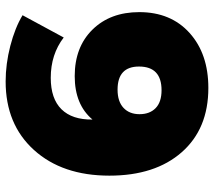

<svg xmlns="http://www.w3.org/2000/svg" viewBox="-59 -691 759 681"><g transform="rotate(-90 320.5 -350.5)"><path d="M372 -710Q434 -710 498 -693.5Q562 -677 607 -650L528 -504Q468 -550 385 -550Q311 -550 273.5 -512Q236 -474 237 -402Q290 -465 391 -465Q494 -465 556 -402Q618 -339 618 -236Q618 -124 544 -57.5Q470 9 349 9Q204 9 121 -85.5Q38 -180 38 -342Q38 -509 129 -609.5Q220 -710 372 -710ZM343 -313Q301 -313 278.5 -292Q256 -271 256 -235Q256 -199 277.5 -178Q299 -157 341 -157Q425 -157 425 -237Q425 -313 343 -313Z"/></g></svg>

Font: Montserrat Extra Bold
Style: Regular
Weight: 800
Designer: Julieta Ulanovsky
Foundry: Julieta Ulanovsky
Version: Version 3.001;PS 003.001;hotconv 1.0.70;makeotf.lib2.5.58329